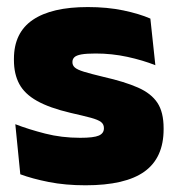

<svg xmlns="http://www.w3.org/2000/svg" viewBox="-20 -526 515 558"><path d="M228.5 12.5Q170 12.5 122 3Q74 -6.5 39 -19.5L24.5 -165Q63.5 -150 111.2 -137.8Q159 -125.5 213 -125.5Q252.5 -125.5 267.2 -132Q282 -138.5 282 -153V-154Q282 -165 273.5 -171.5Q265 -178 243.8 -183.8Q222.5 -189.5 185 -198Q123.5 -212.5 87.5 -232.8Q51.5 -253 36 -282Q20.5 -311 20.5 -351V-355Q20.5 -431 75.2 -468.2Q130 -505.5 235 -505.5Q291.5 -505.5 338.2 -495.8Q385 -486 417 -472L431.5 -336.5Q395 -351 350 -360.8Q305 -370.5 258 -370.5Q231 -370.5 216.2 -367.8Q201.5 -365 196 -359.5Q190.5 -354 190.5 -346V-345Q190.5 -336 197.5 -329.8Q204.5 -323.5 224 -317.5Q243.5 -311.5 281 -302.5Q342.5 -288.5 381 -271.5Q419.5 -254.5 437.5 -227.2Q455.5 -200 455.5 -153.5V-150.5Q455.5 -67.5 400 -27.5Q344.5 12.5 228.5 12.5Z"/></svg>

Font: Anek Malayalam Medium ExtraBold
Style: Regular
Weight: 800
Version: Version 1.003